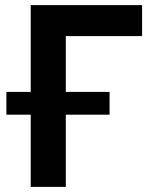

<svg xmlns="http://www.w3.org/2000/svg" viewBox="-20 -730 600 750"><path d="M237 -282V0H100V-282H5V-371H100V-710H535V-589H237V-371H408V-282Z"/></svg>

Font: Rising Sun
Style: Bold
Weight: 700
Designer: Matt McInerney, Pablo Impallari, Rodrigo Fuenzalida (Raleway font), Stephen Hutchings (Greek), Cristiano Sobral (main ch
Foundry: The Rising Sun Project Authors
Version: Version 4.327; ttfautohint (v1.8.4.7-5d5b-dirty)